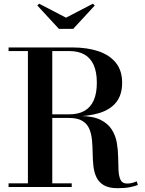

<svg xmlns="http://www.w3.org/2000/svg" viewBox="-20 -1005 782 1032"><path d="M206.5 -379V-390.5H353Q401 -390.5 433.8 -409Q466.5 -427.5 483.5 -465.2Q500.5 -503 500.5 -560.5Q500.5 -618 483.5 -655.8Q466.5 -693.5 433.8 -712Q401 -730.5 353 -730.5H26V-750H368Q448 -750 508.5 -729.8Q569 -709.5 602.8 -667.5Q636.5 -625.5 636.5 -560.5Q636.5 -495.5 604.8 -455.5Q573 -415.5 513 -397.2Q453 -379 368 -379ZM26 0V-19.5H365.5V0ZM130 -10.5V-738H261V-10.5ZM613 6.5Q565 6.5 538 -9.5Q511 -25.5 498.2 -52.5Q485.5 -79.5 482 -113Q478.5 -146.5 478 -182.2Q477.5 -218 474.5 -251.5Q471.5 -285 460.2 -312Q449 -339 423 -355Q397 -371 351 -371H206.5V-381.5H407Q477.5 -381.5 518.5 -361.8Q559.5 -342 580.2 -309.5Q601 -277 607.8 -238.5Q614.5 -200 615 -161.2Q615.5 -122.5 617 -90.2Q618.5 -58 628 -38.2Q637.5 -18.5 663 -18.5Q678.5 -18.5 691.2 -22Q704 -25.5 714.5 -30.5L721 -11.5Q709 -5 680.2 0.8Q651.5 6.5 613 6.5ZM296.5 -850 180.5 -975.5 190.5 -985 335 -910 479 -985 489.5 -975.5 373.5 -850Z"/></svg>

Font: Bodoni Moda 11pt SemiBold
Style: Regular
Weight: 600
Designer: Owen Earl
Foundry: indestructible type
Version: Version 2.004